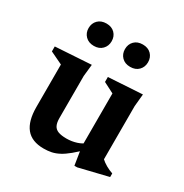

<svg xmlns="http://www.w3.org/2000/svg" viewBox="-157 -785 886 923"><g transform="rotate(30 286.0 -324.0)"><path d="M203 -153Q203 -127.5 210.5 -112.5Q218 -97.5 235.2 -91Q252.5 -84.5 281 -84.5Q310 -84.5 336.5 -93Q363 -101.5 378.5 -116L396.5 -91.5Q364.5 -59.5 339.8 -39Q315 -18.5 294.2 -7.5Q273.5 3.5 253.5 7.8Q233.5 12 210 12Q144 12 112.2 -27Q80.5 -66 80.5 -144V-379.5L11.5 -412.5V-440L210 -452.5L203 -386.5ZM380 9.5 364.5 -88.5V-383L306 -413V-440.5L494 -452L487.5 -384V-88.5Q492.5 -83.5 500.5 -77.8Q508.5 -72 518 -66.5Q527.5 -61 537.2 -56.8Q547 -52.5 556 -49.5V-29.5L395.5 9.5ZM172.5 -536Q143 -536 125.5 -553.8Q108 -571.5 108 -598Q108 -625 125.5 -642.5Q143 -660 172.5 -660Q201.5 -660 218.8 -642.5Q236 -625 236 -598Q236 -571.5 218.8 -553.8Q201.5 -536 172.5 -536ZM374 -536Q344.5 -536 327.2 -553.8Q310 -571.5 310 -598Q310 -625 327.2 -642.5Q344.5 -660 374 -660Q403.5 -660 420.8 -642.5Q438 -625 438 -598Q438 -571.5 420.8 -553.8Q403.5 -536 374 -536Z"/></g></svg>

Font: Newsreader 16pt 16pt SemiBold
Style: Regular
Weight: 600
Version: Version 1.003